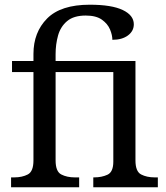

<svg xmlns="http://www.w3.org/2000/svg" viewBox="-20 -795 703 815"><path d="M27 0V-42H40Q74 -42 98 -54.5Q122 -67 122 -114V-489H31V-536H122V-566Q122 -658 180 -716.5Q238 -775 361 -775Q454 -775 501 -752.5Q548 -730 548 -692Q548 -663 523 -644.5Q498 -626 457 -626Q457 -646 447 -670Q437 -694 412.5 -711.5Q388 -729 344 -729Q293 -729 265 -705.5Q237 -682 226.5 -644.5Q216 -607 216 -565V-536H555V-114Q555 -67 579 -54.5Q603 -42 637 -42H650V0H376V-42H379Q412 -42 436.5 -53.5Q461 -65 461 -109V-489H216V-114Q216 -67 240 -54.5Q264 -42 298 -42H316V0Z"/></svg>

Font: NotoSerif-Regular
Style: Regular
Weight: 400
Designer: Monotype Design Team
Foundry: Monotype Imaging Inc.
Version: Version 2.007; ttfautohint (v1.8) -l 8 -r 50 -G 200 -x 14 -D